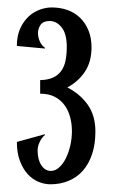

<svg xmlns="http://www.w3.org/2000/svg" viewBox="-20 -678 310 511"><path d="M86.9 -464.8Q107.4 -465.3 120.8 -471.4Q134.3 -477.5 142.6 -488.8Q150.9 -500 154.3 -516.4Q157.7 -532.7 157.7 -553.2Q157.7 -588.4 144 -605.2Q130.4 -622.1 112.3 -622.1Q95.2 -622.1 88.1 -612.1Q81.1 -602.1 81.1 -589.8Q81.1 -579.1 85.7 -568.4Q90.3 -557.6 99.6 -550.8V-548.8L24.9 -555.7Q24.9 -582 33.4 -601.3Q42 -620.6 55.4 -633.3Q68.8 -646 85.4 -652.1Q102.1 -658.2 117.7 -658.2Q140.1 -658.2 159.4 -651.4Q178.7 -644.5 192.9 -630.9Q207 -617.2 215.3 -597.4Q223.6 -577.6 223.6 -552.2Q223.6 -513.7 206.1 -487.3Q188.5 -460.9 159.2 -445.3Q192.9 -428.2 213.4 -399.4Q233.9 -370.6 233.9 -328.1Q233.9 -293.9 225.1 -267.8Q216.3 -241.7 200.7 -223.9Q185.1 -206.1 162.8 -196.8Q140.6 -187.5 114.3 -187.5Q98.6 -187.5 82.5 -194.1Q66.4 -200.7 53.7 -214.6Q41 -228.5 33 -249.8Q24.9 -271 24.9 -300.3L99.6 -320.8V-318.8Q91.3 -312 85.7 -300.3Q80.1 -288.6 80.1 -278.3Q80.1 -252.9 90.1 -238Q100.1 -223.1 115.2 -223.1Q127 -223.1 137.2 -232.2Q147.5 -241.2 155 -256.3Q162.6 -271.5 167 -290.3Q171.4 -309.1 171.4 -329.1Q171.4 -348.1 166.7 -366Q162.1 -383.8 152.1 -397.7Q142.1 -411.6 126 -420.2Q109.9 -428.7 86.9 -428.7Z"/></svg>

Font: Smythe
Style: Regular
Weight: 400
Version: Version 1.000